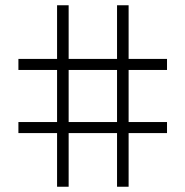

<svg xmlns="http://www.w3.org/2000/svg" viewBox="-20 -710 705 730"><path d="M50 -204V-246H197V-444H50V-486H197V-690H241V-486H425V-690H469V-486H615V-444H469V-246H615V-204H469V0H425V-204H241V0H197V-204ZM241 -246H425V-444H241Z"/></svg>

Font: Oxanium ExtraLight ExtraLight
Style: Regular
Weight: 250
Version: Version 2.000